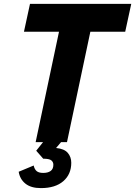

<svg xmlns="http://www.w3.org/2000/svg" viewBox="-20 -730 694 986"><path d="M163 0 283 -567H103L134 -710H654L623 -567H444L324 0ZM190 236Q139 236 110.5 213Q82 190 76 152L153 120Q157 139 168 148.5Q179 158 202 158Q226 158 240 148Q254 138 254 116Q254 102 243.5 93.5Q233 85 202 85L166 44L209 -10H302L268 30Q310 34 328 55Q346 76 346 106Q346 165 305 200.5Q264 236 190 236Z"/></svg>

Font: Geist Mono ExtraBold
Style: Italic
Weight: 800
Italic angle: -12°
Monospace: yes
Designer: Basement.studio, Andrés Briganti, Mateo Zaragoza
Foundry: Basement.studio, Vercel, Andrés Briganti, Guido Ferreyra, Mateo Zaragoza
Version: Version 1.500; ttfautohint (v1.8.4.7-5d5b)